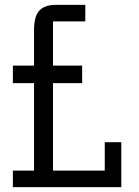

<svg xmlns="http://www.w3.org/2000/svg" viewBox="-20 -770 571 790"><path d="M198 -428V-68H411V-185H479V0H33V-68H120V-428H33V-500H120V-646Q120 -703 142 -726.5Q164 -750 209 -750H331V-682H198V-500H318V-428Z"/></svg>

Font: Kelly Slab
Style: Regular
Weight: 400
Designer: Denis Masharov
Foundry: Denis Masharov
Version: Version 1.001